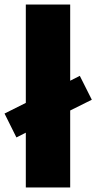

<svg xmlns="http://www.w3.org/2000/svg" viewBox="-37 -828 426 848"><path d="M368.5 -387.5 273 -340V0H77V-242L35.5 -221L-17 -326.5L77 -373.5V-808H273V-471.5L315.5 -493Z"/></svg>

Font: Encode Sans Semi Expanded ExBd
Style: Regular
Weight: 800
Width: 6
Designer: Multiple Designers
Foundry: Impallari Type
Version: Version 2.000